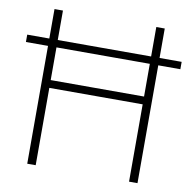

<svg xmlns="http://www.w3.org/2000/svg" viewBox="-80 -794 872 873"><g transform="rotate(10 356.5 -357.0)"><path d="M102 0V-544H0V-578H102V-714H141V-578H572V-714H611V-578H713V-544H611V0H572V-357H141V0ZM141 -393H572V-544H141Z"/></g></svg>

Font: Noto Sans Khmer ExtraLight
Style: Regular
Weight: 250
Version: Version 2.003